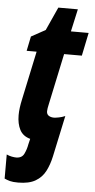

<svg xmlns="http://www.w3.org/2000/svg" viewBox="-67 -697 474 960"><g transform="rotate(5 170.5 -217.5)"><path d="M62 227Q35 227 20.5 223Q6 219 -7 213V92Q6 98 19 100.5Q32 103 41 103Q70 103 81 80Q92 57 96 33L103 4Q66 -6 50.5 -36Q35 -66 35 -109Q35 -126 37.5 -146Q40 -166 46 -193L97 -433H47L62 -506L133 -545L186 -662H284L259 -549H348L324 -433H235L180 -174Q178 -165 176.5 -156.5Q175 -148 175 -141Q175 -126 185.5 -119Q196 -112 212 -112Q219 -112 235.5 -115Q252 -118 268 -125L224 81Q215 123 198 156Q181 189 148.5 208Q116 227 62 227Z"/></g></svg>

Font: Noto Sans ExtraCondensed ExtraBold
Style: Italic
Weight: 800
Width: 2
Italic angle: -12°
Designer: Monotype Design Team
Foundry: Monotype Imaging Inc.
Version: Version 2.013; ttfautohint (v1.8.4.7-5d5b)